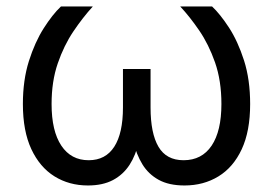

<svg xmlns="http://www.w3.org/2000/svg" viewBox="-20 -566 845 594"><path d="M252 7.8Q193.8 7.8 148.4 -20.5Q103 -48.8 76.9 -104.7Q50.8 -160.6 50.8 -244.1Q50.8 -317.9 69.3 -376.7Q87.9 -435.5 115.2 -478.5Q142.6 -521.5 168.5 -545.9H267.1Q236.3 -512.2 207 -468.8Q177.7 -425.3 158.7 -369.9Q139.6 -314.5 139.6 -244.1Q139.6 -160.6 169.7 -115.5Q199.7 -70.3 254.4 -70.3Q306.6 -70.3 333.5 -112.1Q360.4 -153.8 360.4 -233.4V-352.5H445.8V-233.4Q445.8 -153.8 470.2 -112.1Q494.6 -70.3 547.9 -70.3Q604.5 -70.3 634.8 -115.5Q665 -160.6 665 -244.1Q665 -316.4 645.3 -372.8Q625.5 -429.2 596.2 -471.9Q566.9 -514.6 537.6 -545.9H636.2Q661.1 -522.5 688.5 -480.5Q715.8 -438.5 734.9 -379.2Q753.9 -319.8 753.9 -244.1Q753.9 -160.2 727.8 -104.2Q701.7 -48.3 655.8 -20.3Q609.9 7.8 550.8 7.8Q502.4 7.8 470.7 -9.8Q439 -27.3 420.4 -57.9Q401.9 -88.4 392.6 -127.4H409.2Q400.4 -86.4 380.9 -56.2Q361.3 -25.9 329.6 -9Q297.9 7.8 252 7.8Z"/></svg>

Font: Adwaita Sans
Style: Regular
Weight: 400
Designer: Rasmus Andersson
Foundry: rsms
Version: Version 4.001;git-9221beed3